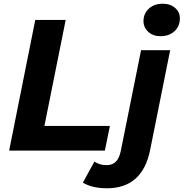

<svg xmlns="http://www.w3.org/2000/svg" viewBox="-20 -807 984 1029"><path d="M169 -700H332L218 -132H569L542 0H29ZM424 172 486 59Q513 78 551 78Q583 78 601.5 59Q620 40 628 -1L736 -538H892L785 -5Q744 202 553 202Q475 202 424 172ZM749 -694Q749 -734 777.5 -760.5Q806 -787 852 -787Q893 -787 918.5 -764.5Q944 -742 944 -709Q944 -666 915 -639.5Q886 -613 840 -613Q800 -613 774.5 -636.5Q749 -660 749 -694Z"/></svg>

Font: Montserrat Alternates
Style: Bold Italic
Weight: 700
Italic angle: -11.3°
Designer: Julieta Ulanovsky
Foundry: Julieta Ulanovsky
Version: Version 7.200